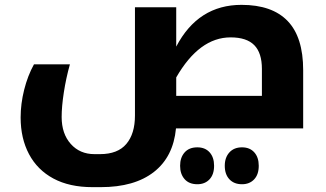

<svg xmlns="http://www.w3.org/2000/svg" viewBox="-20 -529 1344 791"><path d="M361 242Q266 242 200 206.5Q134 171 99.5 106Q65 41 65 -45Q65 -101 79.5 -159Q94 -217 120 -264H268Q252 -207 243 -148.5Q234 -90 234 -47Q234 22 271.5 64Q309 106 369 106H392Q465 106 500.5 64Q536 22 536 -53V-499H706V-337Q796 -509 975 -509Q1101 -509 1165 -442.5Q1229 -376 1229 -240V0H705Q694 117 614 179.5Q534 242 395 242ZM1059 -134V-245Q1059 -311 1027.5 -343Q996 -375 930 -375Q801 -375 706 -210V-134ZM793 230Q759 230 740.5 209Q722 188 722 154Q722 120 740.5 99Q759 78 793 78Q825 78 843.5 98.5Q862 119 862 154Q862 190 843 210Q824 230 793 230ZM977 230Q944 230 925 209.5Q906 189 906 154Q906 120 925 99Q944 78 977 78Q1009 78 1027.5 98.5Q1046 119 1046 154Q1046 190 1027 210Q1008 230 977 230Z"/></svg>

Font: Noto Kufi Arabic ExtraBold
Style: Regular
Weight: 800
Designer: Monotype Design Team, David Williams, Khaled Hosny
Foundry: Google LLC
Version: Version 2.109; ttfautohint (v1.8.4.7-5d5b)